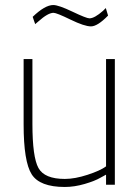

<svg xmlns="http://www.w3.org/2000/svg" viewBox="-20 -735 556 764"><path d="M437 -500V0H402V-40L380 -28Q358 -15 317 -3Q276 9 238 9Q138 9 106 -41.5Q74 -92 74 -240V-500H109V-242Q109 -110 133 -66.5Q157 -23 238 -23Q278 -23 328.5 -39.5Q379 -56 402 -73V-500ZM410 -673Q368 -630 342 -630Q316 -630 260.5 -657Q205 -684 193 -684Q171 -684 133 -650L120 -639L110 -668Q159 -715 192 -715Q213 -715 268.5 -688.5Q324 -662 336 -662Q356 -662 390 -692L401 -703Z"/></svg>

Font: Titillium Web ExtraLight
Style: Regular
Weight: 275
Version: Version 1.002;PS 57.000;hotconv 1.0.70;makeotf.lib2.5.55311